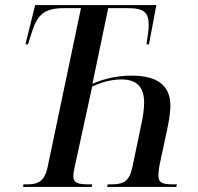

<svg xmlns="http://www.w3.org/2000/svg" viewBox="-20 -734 779 754"><path d="M71 0H340L342 -10H331C284 -10 268 -16 268 -43C268 -52 270 -64 273 -77L342 -394C369 -407 410 -422 457 -422C514 -422 546 -395 546 -331C546 -305 541 -272 534 -241L500 -78C487 -18 463 -10 412 -10H403L401 0H672L675 -10H664C620 -10 602 -14 602 -46C602 -56 604 -68 606 -83L634 -214C641 -246 649 -286 649 -319C649 -400 596 -437 497 -437C426 -437 376 -419 343 -405L405 -702H484C546 -702 564 -684 564 -636C564 -615 560 -590 555 -560H565L594 -714H118L80 -560H90L104 -604C126 -676 153 -702 232 -702H298L167 -78C154 -18 127 -10 84 -10H72Z"/></svg>

Font: Noto Serif Display Condensed Medium
Style: Italic
Weight: 500
Width: 3
Italic angle: -12°
Designer: Monotype Design Team
Foundry: Monotype Imaging Inc.
Version: Version 2.009